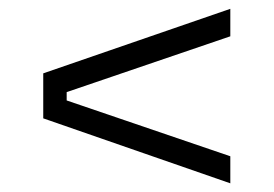

<svg xmlns="http://www.w3.org/2000/svg" viewBox="-20 -549 627 440"><path d="M79.1 -277.8V-380.9L507.8 -528.8V-465.8L132.8 -337.9V-318.8L507.8 -190.9V-128.9Z"/></svg>

Font: Sora Light
Style: Regular
Weight: 300
Designer: Jonathan Barnbrook, Julián Moncada
Foundry: Barnbrook Fonts
Version: Version 2.000